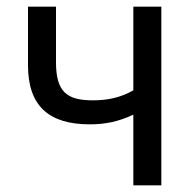

<svg xmlns="http://www.w3.org/2000/svg" viewBox="-20 -556 570 576"><path d="M380 0H464V-536H380V-285C343 -264 305 -255 259 -255C182 -255 148 -279 148 -369V-536H64V-360C64 -237 128 -183 249 -183C296 -183 335 -191 380 -212Z"/></svg>

Font: Noto Sans Mono Condensed
Style: Regular
Weight: 400
Width: 3
Designer: Monotype Design Team
Foundry: Monotype Imaging Inc.
Version: Version 2.014